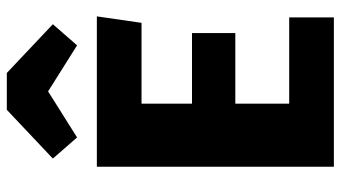

<svg xmlns="http://www.w3.org/2000/svg" viewBox="-238 -761 999 563"><g transform="rotate(-90 261.5 -479.5)"><path d="M492 0H54V-695H495L476 -564H239V-416H446V-289H239V-131H492ZM410 -753 275 -838 140 -753 78 -824 221 -959H329L472 -824Z"/></g></svg>

Font: Trujillo ExtraBold
Style: Regular
Weight: 800
Designer: Fira Sans original fonts by bBox Type GmbH, Carrois Corporate GbR, & Edenspiekermann AG / Changes by Cristiano Sobral
Foundry: Fira Sans original fonts by bBox Type GmbH, Carrois Corporate GbR, & Edenspiekermann AG / Changes by Cristiano Sobral
Version: Version 4.301;July 28, 2020;FontCreator 13.0.0.2655 64-bit